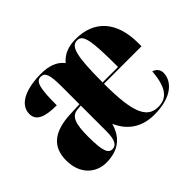

<svg xmlns="http://www.w3.org/2000/svg" viewBox="-116 -762 984 984"><g transform="rotate(-45 375.5 -270.0)"><path d="M172 10C258 10 312 -31 334 -110C368 -32 431 10 520 10C654 10 705 -54 705 -109C705 -133 689 -149 669 -155C660 -36 619 -4 562 -4C482 -4 449 -74 449 -285H721V-308C721 -466 641 -550 510 -550C457 -550 417 -536 385 -499C357 -536 312 -550 257 -550C155 -550 69 -518 69 -446C69 -398 111 -378 200 -378C200 -501 210 -540 245 -540C276 -540 286 -513 286 -428V-300L218 -297C95 -292 34 -243 34 -144C34 -42 100 10 172 10ZM561 -295H449C449 -491 466 -540 509 -540C551 -540 561 -491 561 -295ZM243 -17C214 -17 200 -44 200 -150C200 -246 215 -284 261 -288L286 -290V-104C286 -37 268 -17 243 -17Z"/></g></svg>

Font: Noto Serif Display ExtraCondensed Black
Style: Regular
Weight: 900
Width: 2
Designer: Monotype Design Team
Foundry: Monotype Imaging Inc.
Version: Version 2.009